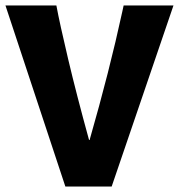

<svg xmlns="http://www.w3.org/2000/svg" viewBox="-23 -685 657 705"><path d="M0 0ZM-3 -665H184Q196 -600 227 -469Q258 -338 304 -171H306Q379 -425 426 -642L431 -665H614L387 0H217Z"/></svg>

Font: Cairo Black
Style: Regular
Weight: 900
Designer: Mohamed Gaber, the designers of Titillium
Foundry: Kief Type Foundry
Version: Version 2.009; ttfautohint (v1.5.33-1714) -l 8 -r 50 -G 200 